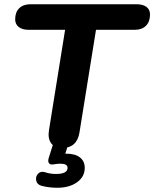

<svg xmlns="http://www.w3.org/2000/svg" viewBox="-20 -690 728 906"><path d="M211.3 -76.8 287.2 -549.3H115.7Q85.3 -549.3 68.4 -562.6Q51.6 -575.9 51.6 -598.6Q51.6 -632.5 70.7 -651.2Q89.9 -670 123.8 -670H623.8Q654.3 -670 671.1 -657.5Q687.9 -644.9 687.9 -621.5Q687.9 -587.6 668.8 -568.4Q649.6 -549.3 615.7 -549.3H433L354.9 -64.2Q342.7 8.4 272.9 8.4Q237.8 8.4 221.2 -14.3Q204.7 -36.9 211.3 -76.8ZM177 187Q155.4 181.6 151 162.8Q146.6 144 159.5 129.9Q172.4 115.9 193.8 123.1Q217.4 130.9 243.6 130.9Q271.4 130.9 285.1 123.7Q298.8 116.5 298.8 101.8Q298.8 82.4 264.8 82.4Q251.6 82.6 237 85Q227.6 86.8 222 86.2Q216.4 85.6 212.4 81.4Q208.4 77.2 207.8 71.9Q207.2 66.6 209.2 57.8L233.6 -20H305.5L281.5 56.2L247.9 43.4Q273 35.2 293.9 35.2Q334.7 35.2 357.3 52.9Q379.9 70.6 379.9 102.2Q379.9 144.2 343.5 170.1Q307.1 196 250.9 196Q211.4 196 177 187Z"/></svg>

Font: SN Pro Thin
Style: Italic
Weight: 200
Italic angle: -9°
Designer: Tobias Whetton
Foundry: Supernotes
Version: Version 1.003;Glyphs 3.3 (3324)